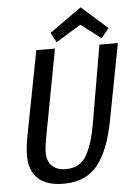

<svg xmlns="http://www.w3.org/2000/svg" viewBox="-59 -899 679 964"><g transform="rotate(-5 281.0 -417.5)"><path d="M223 20Q137 20 94 -20.5Q51 -61 51 -137Q51 -181 65 -251L144 -660H238L159 -240Q146 -172 146 -143Q146 -100 171 -76Q196 -52 240 -52Q312 -52 344.5 -109Q377 -166 394 -265L462 -660H555L481 -273Q452 -123 392.5 -51.5Q333 20 223 20ZM249 -691 223 -740 384 -855 515 -739 476 -691 375 -768Z"/></g></svg>

Font: Sansita Light Italic
Style: Regular
Weight: 300
Italic angle: -11°
Designer: Pablo Cosgaya
Foundry: Omnibus-Type
Version: Version 1.006